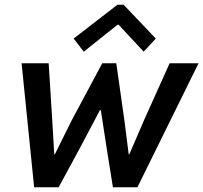

<svg xmlns="http://www.w3.org/2000/svg" viewBox="-20 -787 854 807"><path d="M70.8 -521H184.6L199.7 -279.8L208 -138.2H210.4L281.2 -280.8L409.7 -521H468.8L502.9 -280.8L521 -138.2H523.4L584.5 -279.8L692.9 -521H814.5L557.6 0H454.6L429.7 -155.8L403.8 -323.7H399.9L311 -155.8L226.6 0H123.5ZM289.6 -625 473.6 -767.1H499.5L634.8 -625L584 -569.8L478.5 -683.1H474.1L332 -569.8Z"/></svg>

Font: Reddit Sans Fudge SmBold Italic
Style: Regular
Weight: 600
Italic angle: -11.25°
Designer: Stephen Hutchings
Version: Version 1.013